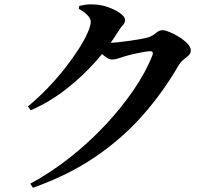

<svg xmlns="http://www.w3.org/2000/svg" viewBox="-20 -814 1040 895"><path d="M121 42.3Q216.6 -9.2 305.2 -79.2Q393.9 -149.2 469.5 -229.7Q545.2 -310.2 602.4 -393.9Q659.6 -477.6 690.6 -556.1Q697.7 -575.2 679.2 -575.2Q671.2 -575.2 655.6 -572.7Q640 -570.2 621 -566.2Q602 -562.2 584.9 -558Q567.8 -553.8 557.2 -550.1Q541.2 -544.9 528.4 -540.7Q515.6 -536.6 500.7 -536.6Q488.3 -536.6 469.6 -550.7Q451 -564.9 430.3 -582.3L448.7 -618.3Q465.2 -616.3 475.6 -615.6Q486 -614.8 496.4 -614.8Q509.1 -614.8 534.3 -617.5Q559.5 -620.2 587.8 -624.3Q616.2 -628.4 639.8 -632.9Q663.5 -637.4 673.5 -640.5Q692.6 -647.2 707.1 -660.3Q721.6 -673.4 738.5 -673.4Q749.4 -673.4 770.9 -664.5Q792.4 -655.6 815.1 -641.5Q837.7 -627.4 853.6 -610.9Q869.5 -594.5 869.5 -579.2Q869.5 -565.4 859 -555.5Q848.4 -545.6 835.5 -535.7Q822.6 -525.8 813.4 -510.8Q740.1 -383.5 644 -275.1Q547.9 -166.7 422.4 -81.5Q296.8 3.6 133.4 61.2ZM110.4 -318.2Q158.6 -358 202.5 -403.7Q246.4 -449.5 282.8 -496Q319.3 -542.6 346.3 -584.8Q373.4 -627 388.2 -660.6Q403 -694.2 403 -713.1Q403 -727.6 387.1 -743.8Q371.1 -760 347.1 -772.9L349.7 -786.6Q364.1 -790 379.7 -792.3Q395.3 -794.6 419.6 -793.2Q453.3 -791.9 486.2 -779.8Q519.1 -767.8 541 -751.7Q562.8 -735.6 562.8 -722.5Q562.8 -706.9 554.2 -698.6Q545.5 -690.2 533.1 -670.5Q489.2 -598.5 426.1 -527.5Q363.1 -456.5 286.4 -397Q209.8 -337.5 123 -299.9Z"/></svg>

Font: Noto Serif KR ExtraLight
Style: Regular
Weight: 200
Designer: Ryoko NISHIZUKA 西塚涼子 (kana & ideographs); Frank Grießhammer (Latin, Greek & Cyrillic); Wenlong ZHANG 张文龙 (bopomofo); San
Foundry: Adobe
Version: Version 2.002-H1;hotconv 1.1.0;makeotfexe 2.6.0